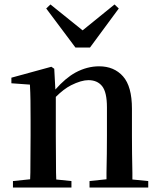

<svg xmlns="http://www.w3.org/2000/svg" viewBox="-20 -840 714 860"><path d="M38 0V-29L115 -37Q115 -50 116 -67Q116 -108 116.5 -153Q117 -198 117 -232V-301Q117 -352 116.5 -388.5Q116 -425 114 -461L31 -467V-492L210 -541L223 -532L228 -439Q274 -491 318 -515Q370 -543 424 -543Q491 -543 531 -498Q571 -453 571 -353V-232Q571 -197 571.5 -152Q572 -107 573 -66Q573 -50 573 -36L644 -29V0H381V-29L457 -37Q457 -50 457 -66Q458 -107 458.5 -152Q459 -197 459 -232V-359Q459 -427 437.5 -454Q416 -481 376 -481Q344 -481 298 -458Q265 -441 230 -406V-232Q230 -198 230.5 -153Q231 -108 231 -67Q231 -50 232 -36L300 -29V0ZM206 -820 350 -704 493 -820 512 -802 383 -627H318L187 -802Z"/></svg>

Font: Early Summer Mincho SemiBold
Style: Regular
Weight: 600
Designer: GuiWonder
Version: Version 1.002